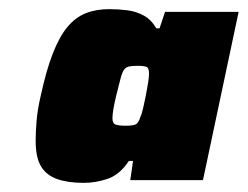

<svg xmlns="http://www.w3.org/2000/svg" viewBox="-20 -714 542 420"><path d="M163 -314Q128 -314 104.5 -322.5Q81 -331 69.5 -350.5Q58 -370 58 -406Q58 -425 60 -449.5Q62 -474 69 -504Q81 -560 95.5 -597Q110 -634 127.5 -655Q145 -676 167.5 -685Q190 -694 219 -694Q239 -694 258.5 -691.5Q278 -689 294.5 -680Q311 -671 322 -652H329L341 -688H502L424 -320H265L271 -362H262Q242 -332 216 -323Q190 -314 163 -314ZM254 -439Q271 -439 277 -442Q283 -445 287 -458Q290 -464 293 -477Q296 -490 299 -505Q302 -520 304 -533Q306 -546 306 -553Q306 -565 301 -567.5Q296 -570 281 -570Q269 -570 262 -568.5Q255 -567 251 -561Q247 -555 243.5 -541.5Q240 -528 234 -504Q230 -487 228 -475Q226 -463 226 -455Q226 -444 233 -441.5Q240 -439 254 -439Z"/></svg>

Font: Saira SemiExpanded Black
Style: Italic
Weight: 900
Width: 6
Italic angle: -12°
Designer: Hector Gatti with collaboration of the Omnibus-Type team
Foundry: Omnibus-Type
Version: Version 1.101